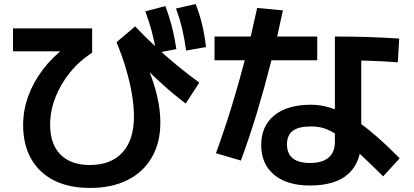

<svg xmlns="http://www.w3.org/2000/svg" viewBox="-20 -855 2040 946"><path d="M423 71Q320 71 246.5 34Q173 -3 133.5 -72.5Q94 -142 94 -239Q94 -311 118.5 -379.5Q143 -448 190 -510.5Q237 -573 305 -625L327 -602H44V-715H434V-595Q371 -555 324.5 -497.5Q278 -440 252.5 -374Q227 -308 227 -240Q227 -145 278 -93.5Q329 -42 423 -42Q527 -42 583.5 -104Q640 -166 640 -281Q640 -332 630 -391Q620 -450 601 -515Q582 -580 554 -647L646 -725Q690 -678 742.5 -629Q795 -580 851.5 -533.5Q908 -487 962 -448L895 -345Q867 -366 835.5 -392Q804 -418 766.5 -452.5Q729 -487 682 -533L693 -555Q719 -499 736 -446.5Q753 -394 761.5 -345.5Q770 -297 770 -251Q770 -152 728 -79.5Q686 -7 608.5 32Q531 71 423 71ZM750 -594Q741 -651 728 -699.5Q715 -748 696 -799L795 -825Q814 -774 827 -723.5Q840 -673 849 -613ZM897 -606Q889 -664 877.5 -713Q866 -762 847 -813L944 -835Q964 -784 976 -733.5Q988 -683 995 -623Z M1507 59Q1394 59 1330.5 6Q1267 -47 1267 -140Q1267 -234 1331.5 -286.5Q1396 -339 1513 -339Q1561 -339 1610 -323.5Q1659 -308 1711.5 -276Q1764 -244 1822.5 -194Q1881 -144 1949 -75L1868 14Q1788 -65 1734.5 -114Q1681 -163 1643.5 -188.5Q1606 -214 1576.5 -223Q1547 -232 1513 -232Q1451 -232 1422.5 -210.5Q1394 -189 1394 -144Q1394 -98 1422.5 -75Q1451 -52 1507 -52Q1568 -52 1599 -78.5Q1630 -105 1630 -155V-675Q1719 -675 1796 -672.5Q1873 -670 1947 -665L1940 -548Q1875 -553 1802.5 -555.5Q1730 -558 1650 -558L1760 -643V-168Q1760 -56 1696.5 1.5Q1633 59 1507 59ZM1044 -100Q1087 -218 1122.5 -334Q1158 -450 1189 -569.5Q1220 -689 1247 -816L1374 -804Q1347 -675 1315.5 -550.5Q1284 -426 1247.5 -305Q1211 -184 1167 -64ZM1037 -558V-675H1543V-558Z"/></svg>

Font: M PLUS 1
Style: Bold
Weight: 700
Designer: Coji Morishita
Foundry: UNDERFOREST DESIGN
Version: Version 1.001